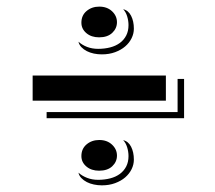

<svg xmlns="http://www.w3.org/2000/svg" viewBox="-20 -556 646 577"><path d="M277.8 -443.8Q254.4 -443.8 239.5 -456.5Q224.6 -469.2 224.6 -487.8Q224.6 -509.8 240.2 -522.9Q255.9 -536.1 278.3 -536.1Q301.8 -536.1 316.7 -522.2Q331.5 -508.3 331.5 -489.3Q331.5 -470.7 317.4 -457.3Q303.2 -443.8 277.8 -443.8ZM215.8 -430.7Q226.6 -420.9 241.7 -415Q256.8 -409.2 274.9 -409.2Q294.4 -409.2 311.3 -413.6Q328.1 -418 340.3 -427Q352.5 -436 359.4 -449.5Q366.2 -462.9 366.2 -480.5Q366.2 -493.7 362.1 -507.1Q357.9 -520.5 350.1 -528.3Q365.7 -524.9 374 -508.5Q382.3 -492.2 382.3 -469.7Q382.3 -455.1 375.5 -441.2Q368.7 -427.2 356.2 -416.5Q343.8 -405.8 325.9 -399.2Q308.1 -392.6 286.1 -392.6Q273.9 -392.6 262.2 -395Q250.5 -397.5 241 -402.3Q231.4 -407.2 224.6 -414.3Q217.8 -421.4 215.8 -430.7ZM78.1 -329.1H478.5V-253.4H78.1ZM120.1 -219.2H513.7V-318.8H533.2V-200.7H120.1ZM224.6 -86.9Q224.6 -108.9 240.2 -122.1Q255.9 -135.3 278.3 -135.3Q301.8 -135.3 316.7 -121.3Q331.5 -107.4 331.5 -88.4Q331.5 -69.8 317.4 -56.4Q303.2 -43 277.8 -43Q254.4 -43 239.5 -55.7Q224.6 -68.4 224.6 -86.9ZM215.8 -37.1Q226.6 -27.3 241.7 -21.5Q256.8 -15.6 274.9 -15.6Q294.4 -15.6 311.3 -20Q328.1 -24.4 340.3 -33.4Q352.5 -42.5 359.4 -55.9Q366.2 -69.3 366.2 -86.9Q366.2 -100.1 362.1 -113.5Q357.9 -127 350.1 -134.8Q365.7 -131.3 374 -115Q382.3 -98.6 382.3 -76.2Q382.3 -61.5 375.5 -47.6Q368.7 -33.7 356.2 -22.9Q343.8 -12.2 325.9 -5.6Q308.1 1 286.1 1Q273.9 1 262.2 -1.5Q250.5 -3.9 241 -8.8Q231.4 -13.7 224.6 -20.8Q217.8 -27.8 215.8 -37.1Z"/></svg>

Font: Vast Shadow
Style: Regular
Weight: 400
Designer: Nicole Fally
Foundry: Nicole Fally
Version: Version 1.002